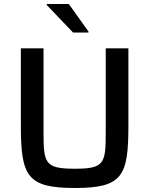

<svg xmlns="http://www.w3.org/2000/svg" viewBox="-20 -929 745 957"><path d="M213 -904 344 -767H421V-772L323 -909H213ZM353 8C591 8 620 -51 620 -304V-688H507V-269C507 -115 501 -88 353 -88C204 -88 197 -115 197 -269V-688H84V-304C84 -51 115 8 353 8Z"/></svg>

Font: Saira UNSAM Medium
Style: Regular
Weight: 500
Designer: Hector Gatti with collaboration of the Omnibus-Type team
Foundry: Omnibus-Type
Version: Version 0.072;PS 000.072;hotconv 1.0.88;makeotf.lib2.5.64775